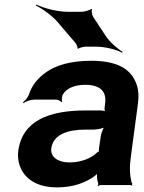

<svg xmlns="http://www.w3.org/2000/svg" viewBox="-20 -801 625 831"><path d="M547 -128 577 -352C581 -383 580 -410 572 -433C550 -501 490 -538 374 -538C288 -538 222 -519 179 -488C149 -467 120 -436 107 -397C103 -382 89 -365 79 -358L82 -355C91 -362 114 -370 129 -370H222C230 -370 242 -364 245 -359L249 -361C246 -366 248 -383 251 -390C266 -419 304 -434 349 -434C415 -434 442 -404 435 -353L433 -338C432 -331 433 -318 436 -314L439 -317C436 -321 421 -323 412 -323H352C192 -323 77 -279 59 -148C56 -125 59 -104 65 -85C84 -30 136 10 227 10C298 10 352 -11 391 -40C396 -44 402 -50 404 -54L401 -55C399 -51 400 -43 400 -37C400 -26 402 -16 405 -7C406 -5 404 1 403 3L405 5C406 3 411 0 414 0H546C548 0 550 2 551 3L553 1C552 0 551 -2 551 -4C551 -5 553 -7 553 -7L550 -10C541 -43 540 -80 547 -128ZM202 -159C210 -218 272 -240 348 -240H384C402 -240 430 -246 438 -253L435 -256C427 -249 418 -225 416 -211L409 -162C409 -159 407 -145 409 -143L412 -146C410 -148 399 -141 397 -138C372 -115 330 -98 280 -98C231 -98 197 -122 202 -159ZM436 -648 384 -727C379 -734 374 -755 379 -761L375 -762C369 -757 344 -750 334 -750H274C227 -750 168 -766 138 -781L135 -777C165 -763 214 -728 240 -693L306 -616C310 -611 318 -596 315 -591L319 -590C322 -594 342 -599 350 -599H396C438 -599 487 -585 508 -573L511 -576C490 -589 454 -619 436 -648Z"/></svg>

Font: Asimov
Style: EdgeWideIt
Weight: 500
Designer: Google
Version: Version 2.000980: 2014